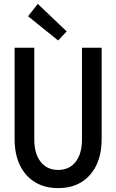

<svg xmlns="http://www.w3.org/2000/svg" viewBox="-20 -967 602 995"><path d="M281.2 7.8Q211.4 7.8 160.9 -23.2Q110.4 -54.2 83 -111.1Q55.7 -168 55.7 -246.6V-719.7H157.7V-243.7Q157.7 -170.4 190.7 -128.4Q223.6 -86.4 281.2 -86.4Q339.4 -86.4 372.1 -128.4Q404.8 -170.4 404.8 -243.7V-719.7H506.8V-246.6Q506.8 -168 479.5 -111.1Q452.1 -54.2 401.9 -23.2Q351.6 7.8 281.2 7.8ZM281.2 -757.3 125.5 -882.8 175.8 -946.8 325.7 -804.2Z"/></svg>

Font: Reddit Mono Medium
Style: Regular
Weight: 500
Monospace: yes
Designer: Stephen Hutchings
Foundry: Reddit
Version: Version 1.014